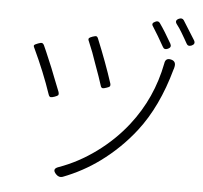

<svg xmlns="http://www.w3.org/2000/svg" viewBox="-58 -891 1039 985"><g transform="rotate(5 462.0 -399.0)"><path d="M267 23Q240 -4 275 -16Q374 -51 465 -117.5Q556 -184 623 -270Q734 -412 769 -593Q773 -623 802 -616Q831 -609 822 -576Q822 -575 821 -571.5Q820 -568 819 -566Q765 -371 665 -242Q589 -144 488 -70Q402 -7 300 32Q282 38 267 23ZM203 -370Q196 -371 192 -383Q155 -493 98 -614Q92 -625 96 -629Q98 -632 111 -637Q114 -638 116 -639Q129 -644 134 -643Q141 -642 146 -632Q156 -611 183 -546Q190 -529 194 -520Q200 -505 212 -474Q233 -422 241 -401Q245 -389 241 -383Q237 -379 223 -374Q209 -369 203 -370ZM465 -439Q457 -440 454 -452Q443 -488 415 -564Q398 -616 374 -672Q368 -683 373 -689Q377 -693 391 -698Q404 -702 408 -702Q415 -701 419 -691Q469 -569 502 -467Q505 -457 501 -451Q497 -447 484 -443Q470 -438 465 -439ZM754 -678Q753 -680 751 -683Q734 -714 724 -730Q711 -752 695 -777Q683 -793 704 -802Q719 -810 728 -798Q757 -757 791 -697Q801 -679 781.5 -670Q762 -661 754 -678ZM874 -705Q870 -712 861 -728Q849 -747 844 -757Q830 -781 815 -800Q802 -818 824 -828Q840 -835 849 -823Q891 -757 911 -724Q921 -706 901 -697Q882 -689 874 -705Z"/></g></svg>

Font: GenSenRounded TW L
Style: Regular
Weight: 300
Version: Version 1.501;PS 1;hotconv 16.6.51;makeotf.lib2.5.65220